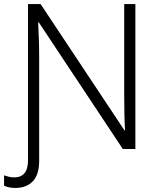

<svg xmlns="http://www.w3.org/2000/svg" viewBox="-38 -734 787 946"><path d="M38 192Q20 192 6.5 189Q-7 186 -18 181V130Q-6 134 6 137Q18 140 33 140Q65 140 82.5 119.5Q100 99 100 54V-714H162L575 -92H578Q576 -123 575 -171Q574 -219 574 -261V-714H629V0H567L153 -624H150Q152 -585 153.5 -541.5Q155 -498 155 -451V58Q155 127 123.5 159.5Q92 192 38 192Z"/></svg>

Font: RS Noto Sans Light
Style: Regular
Weight: 300
Designer: Monotype Design Team
Foundry: Monotype Imaging Inc.
Version: Version 3.10